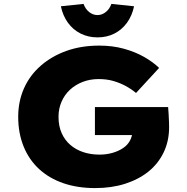

<svg xmlns="http://www.w3.org/2000/svg" viewBox="-20 -951 954 981"><path d="M466 10Q376 10 303.5 -15Q231 -40 179.5 -87.5Q128 -135 100.5 -203Q73 -271 73 -354Q73 -433 102.5 -499.5Q132 -566 188 -615Q244 -664 319.5 -691Q395 -718 487 -718Q555 -718 613 -702Q671 -686 716.5 -660Q762 -634 793 -604L675 -476Q651 -496 622.5 -511.5Q594 -527 560 -537Q526 -547 484 -547Q440 -547 402.5 -532.5Q365 -518 337.5 -492.5Q310 -467 294.5 -431.5Q279 -396 279 -354Q279 -307 295 -271Q311 -235 339.5 -210.5Q368 -186 406 -173.5Q444 -161 488 -161Q524 -161 555 -170Q586 -179 609 -194.5Q632 -210 644 -232.5Q656 -255 657 -281V-306L683 -261H465V-404H839Q840 -391 841.5 -369.5Q843 -348 843.5 -328Q844 -308 844 -301Q844 -230 816 -172Q788 -114 738 -74Q688 -34 619 -12Q550 10 466 10ZM478 -760Q431 -760 392 -779.5Q353 -799 327 -835Q301 -871 291 -919L407 -931Q416 -905 435.5 -889.5Q455 -874 478 -874Q501 -874 520.5 -889.5Q540 -905 549 -931L665 -919Q655 -871 629 -835Q603 -799 564.5 -779.5Q526 -760 478 -760Z"/></svg>

Font: Lexend Exa ExtraBold
Style: Regular
Weight: 800
Designer: Bonnie Shaver-Troup, Thomas Jockin
Foundry: Lexend
Version: Version 1.007